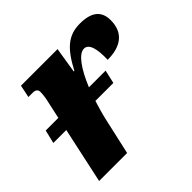

<svg xmlns="http://www.w3.org/2000/svg" viewBox="-139 -692 839 839"><g transform="rotate(-45 280.0 -273.0)"><path d="M3 -259H83L27 0H200L238 -169C245 -200 254 -230 263 -259H374L388 -321H285C318 -401 356 -456 389 -456C419 -456 430 -415 428 -348C510 -348 560 -384 560 -461C560 -518 525 -546 454 -546C382 -546 339 -509 291 -417H287L306 -536H80L68 -478H95C114 -478 121 -469 121 -456C121 -434 116 -411 111 -390L96 -321H18Z"/></g></svg>

Font: Noto Serif Condensed Black
Style: Italic
Weight: 900
Width: 3
Italic angle: -12°
Designer: Monotype Design Team
Foundry: Monotype Imaging Inc.
Version: Version 2.013